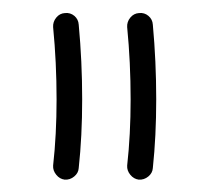

<svg xmlns="http://www.w3.org/2000/svg" viewBox="-20 -705 317 300"><path d="M196.8 -424.3Q189 -425.3 183.6 -431.9Q178.2 -438.5 178.7 -446.3Q184.1 -494.6 184.1 -549.8Q184.1 -607.4 178.7 -662.6Q178.2 -670.9 183.6 -677.5Q189 -684.1 197.3 -684.6Q205.6 -685.5 211.9 -680.2Q218.3 -674.8 218.8 -666.5Q224.1 -608.9 224.1 -549.8Q224.1 -492.2 218.8 -442.4Q218.3 -434.6 211.7 -429.2Q205.1 -423.8 196.8 -424.3ZM81.1 -424.3Q73.2 -425.3 67.9 -431.9Q62.5 -438.5 63 -446.3Q68.4 -494.6 68.4 -549.8Q68.4 -607.4 63 -662.6Q62.5 -670.9 67.9 -677.5Q73.2 -684.1 81.5 -684.6Q89.8 -685.5 96.2 -680.2Q102.5 -674.8 103 -666.5Q108.4 -608.9 108.4 -549.8Q108.4 -492.2 103 -442.4Q102.5 -434.6 95.9 -429.2Q89.4 -423.8 81.1 -424.3Z"/></svg>

Font: Mikhak Regular
Style: Regular
Weight: 400
Designer: Amin Abedi
Version: Version 3.3